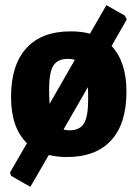

<svg xmlns="http://www.w3.org/2000/svg" viewBox="-20 -600 535 747"><path d="M255 -478Q297 -478 330 -469L394 -580L466 -539L473 -524L414 -421Q472 -360 472 -243Q472 -119 412.5 -54Q353 11 240 11Q204 11 170 3L98 127L23 84L19 71L85 -43Q23 -102 23 -223Q23 -347 82.5 -412.5Q142 -478 255 -478ZM244 -371Q204 -371 187.5 -344.5Q171 -318 171 -252Q171 -228 173 -196L271 -367Q260 -371 244 -371ZM323 -213Q323 -247 322 -261L227 -96Q238 -93 251 -93Q290 -93 306.5 -119.5Q323 -146 323 -213Z"/></svg>

Font: Alegreya Sans SC ExtraBold
Style: Regular
Weight: 800
Designer: Juan Pablo del Peral
Foundry: Huerta Tipografica
Version: Version 2.007